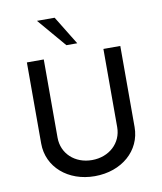

<svg xmlns="http://www.w3.org/2000/svg" viewBox="-87 -856 789 935"><g transform="rotate(-10 307.0 -389.0)"><path d="M280.3 -644.5H334L247.1 -786.1H159.7ZM306.6 7.8C439.9 7.8 538.1 -77.6 538.1 -194.3V-595.2H454.6V-208.5C454.6 -129.9 391.6 -71.8 306.6 -71.8C221.7 -71.8 159.7 -129.9 159.7 -208.5V-595.2H76.2V-194.3C76.2 -77.6 174.3 7.8 306.6 7.8Z"/></g></svg>

Font: Now Medium
Style: Regular
Weight: 500
Designer: Alfredo Marco Pradil
Foundry: Alfredo Marco Pradil
Version: Version 1.200;hotconv 1.0.109;makeotfexe 2.5.65596